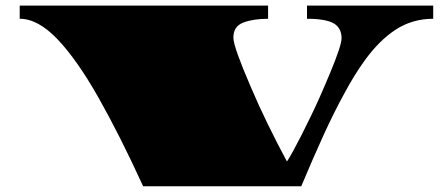

<svg xmlns="http://www.w3.org/2000/svg" viewBox="-20 -650 1559 670"><path d="M479.5 0Q397.9 -178.2 323.7 -309.3Q249.5 -440.4 181.2 -512.5Q112.8 -584.5 48.8 -584.5V-630.4H915.5V-584.5Q863.8 -584.5 829.1 -571.3Q794.4 -558.1 794.4 -519Q794.4 -502 810.3 -457.8Q826.2 -413.6 854.5 -348.1Q881.8 -283.7 914.6 -216.6Q947.3 -149.4 981.4 -86.4Q990.7 -100.6 1003.9 -124.8Q1017.1 -148.9 1032.2 -178.7Q1047.4 -209 1064 -242.9Q1080.6 -276.9 1095.7 -311Q1116.2 -357.4 1133.5 -399.2Q1150.9 -440.9 1161.4 -472.2Q1171.9 -503.4 1171.9 -516.6Q1171.9 -551.8 1145.5 -567.9Q1117.2 -584.5 1051.3 -584.5V-630.4H1491.7V-584.5Q1419.4 -584.5 1361.3 -546.9Q1303.2 -509.3 1251.5 -437.5Q1216.3 -388.7 1181.2 -323.2Q1145.5 -258.3 1108.6 -177.5Q1071.8 -96.7 1031.2 0Z"/></svg>

Font: Asset
Style: Regular
Weight: 400
Version: Version 1.003; ttfautohint (v1.8.4.7-5d5b)